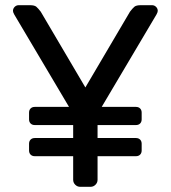

<svg xmlns="http://www.w3.org/2000/svg" viewBox="-20 -720 658 740"><path d="M35 -664Q30 -673 30 -678Q30 -687 36.5 -693.5Q43 -700 52 -700H95Q113 -700 120 -694Q127 -688 137 -675L309 -383L481 -675Q491 -688 498 -694Q505 -700 523 -700H566Q575 -700 581.5 -693.5Q588 -687 588 -678Q588 -673 583 -664L372 -308H504Q514 -308 520 -302Q526 -296 526 -286V-260Q526 -250 520 -244Q514 -238 504 -238H356V-188H504Q514 -188 520 -182Q526 -176 526 -166V-140Q526 -130 520 -124Q514 -118 504 -118H356V-27Q356 -16 348 -8Q340 0 329 0H289Q278 0 270 -8Q262 -16 262 -27V-118H114Q104 -118 98 -124Q92 -130 92 -140V-166Q92 -176 98 -182Q104 -188 114 -188H262V-238H114Q104 -238 98 -244Q92 -250 92 -260V-286Q92 -296 98 -302Q104 -308 114 -308H246Z"/></svg>

Font: Hezaedrus
Style: Regular
Weight: 400
Designer: Hubert & Fischer
Foundry: Hubert & Fischer
Version: Version 1.10;September 3, 2019;FontCreator 11.5.0.2425 64-bi